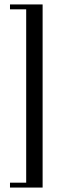

<svg xmlns="http://www.w3.org/2000/svg" viewBox="-20 -752 287 865"><path d="M172 -732V93H25V71H98V-710H25V-732Z"/></svg>

Font: Gilda Display
Style: Regular
Weight: 400
Designer: Eduardo Rodriguez Tunni
Foundry: Eduardo Rodriguez Tunni
Version: Version 1.001